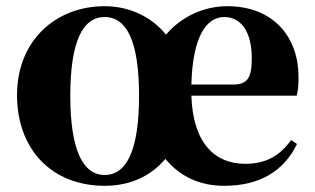

<svg xmlns="http://www.w3.org/2000/svg" viewBox="-20 -583 1018 620"><path d="M318 -18C247 -18 207 -100 207 -274C207 -449 247 -528 318 -528C390 -528 429 -448 429 -274C429 -100 390 -18 318 -18ZM318 17C400 17 467 -14 514 -70C561 -13 625 17 704 17C819 17 897 -31 939 -118L920 -131C887 -84 843 -54 772 -54C675 -54 603 -119 598 -274H938C943 -293 944 -310 944 -335C944 -462 864 -563 714 -563C639 -563 566 -530 516 -471C469 -530 396 -563 318 -563C161 -563 35 -453 35 -276C35 -101 147 17 318 17ZM598 -310C602 -466 647 -528 704 -528C756 -528 793 -484 793 -395C793 -333 780 -310 733 -310Z"/></svg>

Font: Source Han Serif KR Heavy
Style: Regular
Weight: 900
Designer: Ryoko NISHIZUKA 西塚涼子 (kana & ideographs); Frank Grießhammer (Latin, Greek & Cyrillic); Wenlong ZHANG 张文龙 (bopomofo); San
Foundry: Adobe
Version: Version 2.001;hotconv 1.1.0;makeotfexe 2.6.0